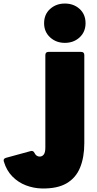

<svg xmlns="http://www.w3.org/2000/svg" viewBox="-206 -835 546 1084"><path d="M160 -593Q111 -593 77 -624Q43 -655 43 -704Q43 -754 77 -784.5Q111 -815 160 -815Q210 -815 243.5 -784.5Q277 -754 277 -704Q277 -655 243.5 -624Q210 -593 160 -593ZM29 229Q-16 228 -59.5 211.5Q-103 195 -136 161.5Q-169 128 -184 78Q-190 61 -172 56L-33 18Q-18 14 -11 29Q-1 49 18 49Q32 49 41 37.5Q50 26 50 -2V-524Q50 -542 68 -542H252Q270 -542 270 -524V-27Q270 53 246 111.5Q222 170 169 200.5Q116 231 29 229Z"/></svg>

Font: LINE Seed Sans Heavy
Style: Regular
Weight: 900
Designer: LINE VX Design & Dalton Maag Ltd & Sandoll Inc
Foundry: Dalton Maag Ltd
Version: Version 1.003